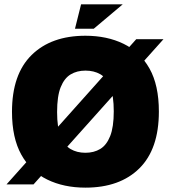

<svg xmlns="http://www.w3.org/2000/svg" viewBox="-20 -846 784 881"><path d="M10 0 605 -666H730L134 0ZM372 15Q273 15 197 -22Q121 -59 78 -136Q35 -213 35 -333Q35 -505 125 -593.5Q215 -682 372 -682Q471 -682 547 -645Q623 -608 666 -531.5Q709 -455 709 -334Q709 -162 619.5 -73.5Q530 15 372 15ZM372 -145Q411 -145 440 -162.5Q469 -180 485.5 -221.5Q502 -263 502 -335Q502 -407 485.5 -448Q469 -489 440 -505.5Q411 -522 372 -522Q333 -522 304 -504.5Q275 -487 258.5 -446Q242 -405 242 -332Q242 -260 258.5 -219.5Q275 -179 304 -162Q333 -145 372 -145ZM324 -714 352 -826H543L410 -714Z"/></svg>

Font: Maven Pro Black
Style: Regular
Weight: 900
Designer: Joe Prince
Foundry: Joe Prince
Version: Version 2.103